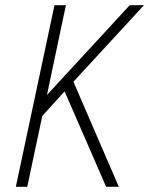

<svg xmlns="http://www.w3.org/2000/svg" viewBox="-20 -720 575 740"><path d="M161 -354 234 -700H190L41 0H85L143 -273L229 -368L389 0H438L263 -405L535 -700H480Z"/></svg>

Font: Advent Pro Light
Style: Italic
Weight: 300
Italic angle: -12°
Version: Version 3.000